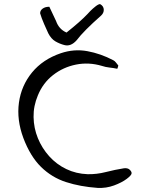

<svg xmlns="http://www.w3.org/2000/svg" viewBox="-20 -900 791 938"><path d="M294 -680Q271 -686 250.5 -698Q230 -710 216 -737Q204 -763 196 -781.5Q188 -800 184 -811Q176 -833 176 -835Q176 -849 188.5 -858Q201 -867 221 -867L254 -797Q268 -757 305 -741Q373 -795 407 -831Q410 -835 421.5 -846.5Q433 -858 447 -869Q461 -880 469 -880Q487 -870 487 -852Q487 -836 474 -824Q388 -748 355 -704Q326 -671 294 -680ZM457 18Q372 12 302.5 -10.5Q233 -33 180.5 -84.5Q128 -136 94 -226Q61 -315 72.5 -398.5Q84 -482 136.5 -546Q189 -610 277 -640Q342 -662 407 -650Q472 -638 533 -606Q541 -602 546.5 -594.5Q552 -587 558 -580Q557 -576 556 -572Q555 -568 553 -564Q534 -568 515 -570Q496 -572 478 -578Q414 -597 351.5 -584.5Q289 -572 239.5 -533.5Q190 -495 165 -434Q143 -382 144 -328Q145 -274 165 -225Q185 -176 220.5 -136.5Q256 -97 304 -74Q352 -51 408 -49Q452 -48 497 -59.5Q542 -71 586 -78Q604 -80 613.5 -71Q623 -62 623 -54Q623 -44 599 -26Q575 -8 537 6Q499 20 457 18Z"/></svg>

Font: Mynerve
Style: Regular
Weight: 400
Designer: Carolina Short
Foundry: Carolina Short
Version: Version 1.000; ttfautohint (v1.8.4.7-5d5b)